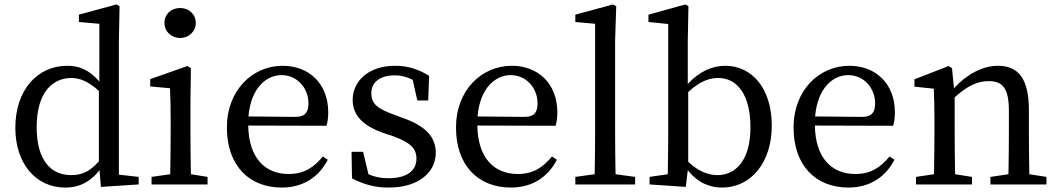

<svg xmlns="http://www.w3.org/2000/svg" viewBox="-20 -830 4762 864"><path d="M425 -104C383 -57 348 -42 300 -42C211 -42 145 -106 145 -258C145 -415 217 -479 301 -479C338 -479 376 -465 425 -421ZM515 -44V-646L518 -802L504 -810L335 -764V-731L427 -723V-463C381 -517 334 -534 283 -534C148 -534 49 -425 49 -255C49 -95 140 14 274 14C341 14 389 -15 428 -64L434 11L604 0V-34Z M791 -659C829 -659 861 -688 861 -727C861 -767 829 -794 791 -794C751 -794 720 -767 720 -727C720 -688 751 -659 791 -659ZM839 -46C838 -102 837 -179 837 -230V-377L839 -523L824 -533L656 -474V-441L745 -433C747 -385 748 -349 748 -288V-230C748 -179 747 -102 746 -46L662 -34V0H914V-34Z M1098 -306C1109 -436 1180 -492 1247 -492C1318 -492 1368 -433 1368 -365C1368 -329 1357 -304 1309 -304ZM1449 -264C1454 -279 1457 -300 1457 -325C1457 -454 1370 -534 1252 -534C1117 -534 1001 -425 1001 -256C1001 -85 1101 14 1248 14C1345 14 1415 -34 1455 -111L1433 -126C1394 -79 1351 -47 1279 -47C1172 -47 1099 -120 1097 -265Z M1753 -314C1679 -341 1651 -362 1651 -411C1651 -459 1688 -491 1758 -491C1785 -491 1811 -484 1837 -471L1858 -378H1907L1911 -489C1863 -518 1817 -534 1758 -534C1635 -534 1567 -462 1567 -381C1567 -306 1620 -263 1701 -233L1752 -216C1824 -189 1854 -164 1854 -116C1854 -64 1814 -28 1728 -28C1693 -28 1664 -34 1638 -46L1614 -147H1562L1564 -27C1618 0 1666 14 1729 14C1868 14 1941 -58 1941 -142C1941 -211 1899 -262 1791 -300Z M2129 -306C2140 -436 2211 -492 2278 -492C2349 -492 2399 -433 2399 -365C2399 -329 2388 -304 2340 -304ZM2480 -264C2485 -279 2488 -300 2488 -325C2488 -454 2401 -534 2283 -534C2148 -534 2032 -425 2032 -256C2032 -85 2132 14 2279 14C2376 14 2446 -34 2486 -111L2464 -126C2425 -79 2382 -47 2310 -47C2203 -47 2130 -120 2128 -265Z M2750 -46C2749 -106 2748 -170 2748 -230V-646L2753 -802L2738 -810L2569 -764V-731L2658 -723V-230C2658 -170 2657 -106 2656 -46L2569 -34V0H2838V-34Z M3077 -416C3137 -471 3179 -479 3213 -479C3297 -479 3357 -404 3357 -257C3357 -104 3287 -42 3209 -42C3167 -42 3122 -59 3077 -102ZM3075 -646 3078 -802 3064 -810 2898 -764V-731L2987 -722V-230C2987 -179 2986 -102 2985 -46L2903 -34V0L3066 11L3075 -64C3124 -3 3179 14 3229 14C3361 14 3453 -100 3453 -265C3453 -434 3362 -534 3244 -534C3186 -534 3127 -509 3075 -452Z M3648 -306C3659 -436 3730 -492 3797 -492C3868 -492 3918 -433 3918 -365C3918 -329 3907 -304 3859 -304ZM3999 -264C4004 -279 4007 -300 4007 -325C4007 -454 3920 -534 3802 -534C3667 -534 3551 -425 3551 -256C3551 -85 3651 14 3798 14C3895 14 3965 -34 4005 -111L3983 -126C3944 -79 3901 -47 3829 -47C3722 -47 3649 -120 3647 -265Z M4612 -46C4611 -101 4610 -177 4610 -230V-335C4610 -476 4563 -534 4470 -534C4402 -534 4329 -495 4273 -433L4264 -523L4249 -533L4095 -473V-440L4182 -431C4184 -387 4185 -349 4185 -287V-230C4185 -179 4184 -102 4183 -46L4102 -34V0H4354V-34L4278 -46C4277 -102 4276 -179 4276 -230V-392C4333 -444 4380 -465 4429 -465C4493 -465 4520 -431 4520 -332V-230C4520 -177 4519 -101 4518 -46L4437 -34V0H4689V-34Z"/></svg>

Font: Source Han Serif JP Medium
Style: Regular
Weight: 500
Designer: Ryoko NISHIZUKA 西塚涼子 (kana & ideographs); Frank Grießhammer (Latin, Greek & Cyrillic); Wenlong ZHANG 张文龙 (bopomofo); San
Foundry: Adobe Systems Incorporated
Version: Version 1.001;PS 1.001;hotconv 16.6.54;makeotf.lib2.5.65590